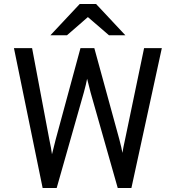

<svg xmlns="http://www.w3.org/2000/svg" viewBox="-20 -941 880 961"><path d="M525.4 -764.6Q499 -787.1 419.9 -855.5Q393.6 -832 315.4 -764.6Q293.9 -764.6 232.4 -764.6Q268.6 -803.7 378.9 -920.9Q399.4 -920.9 460.9 -920.9Q497.1 -881.8 607.4 -764.6Q586.9 -764.6 525.4 -764.6ZM193.4 0Q157.2 -174.8 49.8 -700.2Q72.3 -700.2 140.6 -700.2Q162.1 -585.9 226.6 -244.1Q236.3 -199.2 240.2 -168.9Q240.2 -169.9 258.8 -243.2Q300.8 -395.5 382.8 -700.2Q400.4 -700.2 452.1 -700.2Q483.4 -585.9 577.1 -244.1Q588.9 -199.2 592.8 -175.8Q596.7 -202.1 606.4 -245.1Q637.7 -396.5 701.2 -700.2Q723.6 -700.2 790 -700.2Q752 -525.4 637.7 0Q621.1 0 569.3 0Q535.2 -119.1 433.6 -477.5Q418.9 -533.2 416 -546.9Q411.1 -519.5 399.4 -477.5Q353.5 -318.4 263.7 0Q246.1 0 193.4 0Z"/></svg>

Font: Overpass
Style: Regular
Weight: 400
Designer: Delve Withrington, Thomas Jockin
Version: Version 3.000;DELV;Overpass; ttfautohint (v1.5)